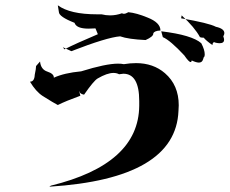

<svg xmlns="http://www.w3.org/2000/svg" viewBox="-20 -724 866 724"><path d="M166 -20 172 -24Q503 -105 505 -325V-343Q505 -446 445 -446L429 -444Q420 -449 408 -449Q384 -449 348 -428Q333 -419 297 -367Q281 -370 280 -379L279 -380V-379L283 -363Q228 -343 198 -328Q184 -335 141 -362Q115 -379 93 -416Q110 -416 111 -442Q116 -465 116 -475L131 -492Q134 -462 158.5 -454Q183 -446 183 -432V-431Q222 -449 286 -455Q379 -484 425 -484Q438 -484 447 -482Q471 -486 493 -486Q558 -486 602 -448Q654 -403 654 -327L653 -306Q643 -50 166 -20ZM730 -488Q720 -488 703 -496Q702 -490 699 -490Q692 -490 675 -515Q622 -572 594 -584L588 -606Q704 -592 739 -561Q752 -536 752 -519L751 -509Q751 -511 750 -511Q749 -511 745.5 -499.5Q742 -488 730 -488ZM249 -531 217 -546 223 -538Q266 -560 349 -595L340 -617L314 -616Q268 -616 261 -638Q202 -661 202 -679L198 -704Q244 -670 346 -670H363Q379 -666 395 -666Q418 -666 440 -674Q443 -672 447 -672Q454 -672 464 -678Q495 -675 536 -658Q585 -639 585 -609Q562 -608 558 -598V-597Q558 -586 529 -573Q464 -576 433 -587Q383 -583 249 -531ZM781 -554Q758 -570 748 -582H744Q738 -582 734 -584Q714 -621 665 -666L663 -655Q768 -637 794 -623Q826 -616 826 -599Q826 -594 822 -587Q825 -579 825 -574Q825 -561 808 -561Q802 -561 793 -563L788 -565Q782 -565 781 -554Z"/></svg>

Font: Xiangcui Kesong Xiangcui Kesong
Style: Regular
Weight: 400
Version: Version 1.501;March 28, 2024;FontCreator 14.0.0.2814 64-bit